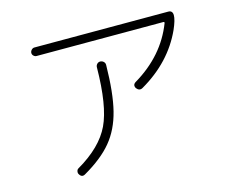

<svg xmlns="http://www.w3.org/2000/svg" viewBox="-98 -840 1195 981"><g transform="rotate(-15 500.0 -349.5)"><path d="M156.2 -653.3Q147.5 -653.3 140.6 -659.7Q133.8 -666 133.8 -674.8Q133.8 -683.6 140.6 -690.9Q147.5 -698.2 156.2 -698.2H864.3Q909.2 -698.2 866.2 -600.6Q796.9 -448.2 636.7 -355.5Q618.2 -344.7 603.5 -363.3Q591.8 -382.8 611.3 -394.5Q770.5 -489.3 831.1 -646.5Q833 -653.3 826.2 -653.3ZM438.5 -517.6Q438.5 -527.3 445.3 -534.7Q452.1 -542 461.9 -542Q471.7 -542 479.5 -535.2Q487.3 -528.3 487.3 -517.6Q485.4 -369.1 462.4 -277.8Q439.5 -186.5 387.2 -123.5Q335 -60.5 238.3 -4.9Q219.7 5.9 208 -13.7Q203.1 -20.5 205.1 -30.3Q207 -40 214.8 -43.9Q343.8 -119.1 390.1 -216.8Q436.5 -314.5 438.5 -517.6Z"/></g></svg>

Font: Rounded-X Mgen+ 2m light
Style: Regular
Weight: 200
Designer: [Source Han Sans]
Ryoko NISHIZUKA  (kana & ideographs); Paul D. Hunt (Latin, Greek & Cyrillic); Wenlong ZHANG  (bopomofo
Version: Version 1.059.20150602